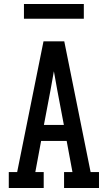

<svg xmlns="http://www.w3.org/2000/svg" viewBox="-20 -942 540 962"><path d="M24 0V-80H66L198 -735H302L434 -80H476V0H301V-80H343L314 -236H186L157 -80H199V0ZM300 -316 267 -490Q263 -514 258.5 -537.5Q254 -561 250 -585Q246 -561 241.5 -537.5Q237 -514 233 -490L200 -316ZM100 -848V-922H400V-848Z"/></svg>

Font: Iosevka Slab Medium
Style: Regular
Weight: 500
Monospace: yes
Designer: Belleve Invis
Foundry: Belleve Invis
Version: Version 11.1.1; ttfautohint (v1.8.3)